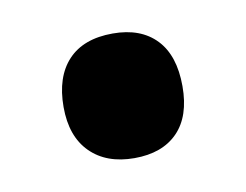

<svg xmlns="http://www.w3.org/2000/svg" viewBox="-36 -484 338 264"><g transform="rotate(-10 132.5 -352.0)"><path d="M50 -351Q50 -393 71.5 -416Q93 -439 134 -439Q173 -439 194.5 -416.5Q216 -394 216 -351Q216 -309 194.5 -287Q173 -265 134 -265Q95 -265 72.5 -287.5Q50 -310 50 -351Z"/></g></svg>

Font: Noto Sans Malayalam ExtraCondensed ExtraBold
Style: Regular
Weight: 800
Width: 2
Designer: Jelle Bosma - Monotype Design Team
Foundry: Monotype Imaging Inc.
Version: Version 2.104; ttfautohint (v1.8.4.7-5d5b)